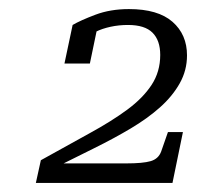

<svg xmlns="http://www.w3.org/2000/svg" viewBox="-20 -772 444 423"><path d="M258 -412H98Q96 -411 94 -408Q92 -405 93 -403Q94 -401 98 -401Q144 -424 187.5 -445.5Q231 -467 268 -489Q305 -511 332.5 -535.5Q360 -560 376 -588.5Q392 -617 392 -650Q392 -696 360 -724Q328 -752 264 -752Q223 -752 190 -739.5Q157 -727 140 -717L122 -632H178L194 -709Q188 -709 182.5 -705.5Q177 -702 172.5 -697.5Q168 -693 167 -687Q177 -695 191 -702Q205 -709 223.5 -713Q242 -717 262 -717Q299 -717 316 -700Q333 -683 333 -651Q333 -614 314 -585Q295 -556 260.5 -530.5Q226 -505 177.5 -478.5Q129 -452 70 -419L59 -369H360L383 -481H350L335 -438Q329 -422 312 -417Q295 -412 258 -412Z"/></svg>

Font: Roboto Serif ExtraLight
Style: Italic
Weight: 250
Italic angle: -10°
Designer: Greg Gazdowicz
Foundry: Commercial Type
Version: Version 1.008